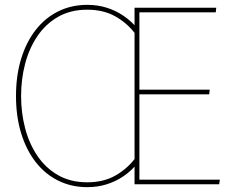

<svg xmlns="http://www.w3.org/2000/svg" viewBox="-20 -760 971 792"><path d="M340 12Q275 12 221 -14.5Q167 -41 128 -90.5Q89 -140 67.5 -209.5Q46 -279 46 -364Q46 -449 67.5 -518.5Q89 -588 128 -637.5Q167 -687 221 -713.5Q275 -740 340 -740Q383 -740 421 -728Q459 -716 491.5 -693.5Q524 -671 550 -639L540 -618Q506 -664 456.5 -692Q407 -720 340 -720Q271 -720 219.5 -690.5Q168 -661 134 -610.5Q100 -560 83.5 -496.5Q67 -433 67 -364Q67 -295 83.5 -231.5Q100 -168 134 -117.5Q168 -67 219.5 -37.5Q271 -8 340 -8Q408 -8 458 -37Q508 -66 542 -113L550 -90Q524 -57 491.5 -34.5Q459 -12 421 0Q383 12 340 12ZM535 0V-728H872L870 -709H555V-390H845L843 -371H555V-19H887L884 0Z"/></svg>

Font: Murecho Thin Thin
Style: Regular
Weight: 250
Version: Version 1.010